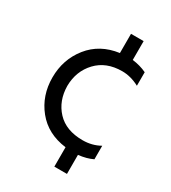

<svg xmlns="http://www.w3.org/2000/svg" viewBox="-179 -707 809 909"><g transform="rotate(30 226.0 -252.0)"><path d="M334 111H265V5Q162 -8 104 -80Q46 -152 46 -250.5Q46 -349 104.5 -422.5Q163 -496 265 -510V-615H334V-512Q376 -507 412 -490V-416Q365 -441 318 -441Q231 -441 179.5 -386.5Q128 -332 127 -251Q128 -170 177.5 -117Q227 -64 318 -64Q370 -64 412 -88V-14Q379 2 334 7Z"/></g></svg>

Font: Hind Colombo
Style: Regular
Weight: 400
Designer: Jyotish Sonowal, Aditi Pimprikar
Foundry: Indian Type Foundry
Version: Version 1.000;PS 1.0;hotconv 1.0.86;makeotf.lib2.5.63406; tt